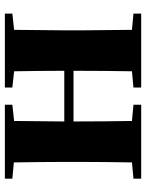

<svg xmlns="http://www.w3.org/2000/svg" viewBox="72 -658 586 769"><g transform="rotate(-90 364.5 -273.0)"><path d="M399 -516 464 -509C465 -454 466 -371 466 -308H263L265 -509L330 -516V-546H34V-516L99 -510C100 -451 101 -364 101 -308V-238C101 -182 100 -95 99 -37L34 -31V0H330V-31L265 -37C264 -95 263 -186 263 -271H466C466 -186 465 -95 464 -37L399 -31V0H695V-31L630 -37L628 -238V-308L630 -509L695 -516V-546H399Z"/></g></svg>

Font: Source Han Serif KR Heavy
Style: Regular
Weight: 900
Designer: Ryoko NISHIZUKA 西塚涼子 (kana & ideographs); Frank Grießhammer (Latin, Greek & Cyrillic); Wenlong ZHANG 张文龙 (bopomofo); San
Foundry: Adobe
Version: Version 2.001;hotconv 1.1.0;makeotfexe 2.6.0